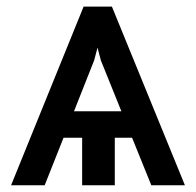

<svg xmlns="http://www.w3.org/2000/svg" viewBox="-20 -548 580 568"><path d="M370.7 -140.6H319.6V0H223V-140.6H168L112.2 0H12.8L227.3 -528.4H311.1L527 0H427.6ZM198.9 -218.8H339.1L278.4 -369.3L268.5 -407L258.5 -369.3Z"/></svg>

Font: Interop
Style: Regular
Weight: 400
Designer: Rasmus Andersson, Google, Jang Haemin
Foundry: jhaemin
Version: Version 1.008